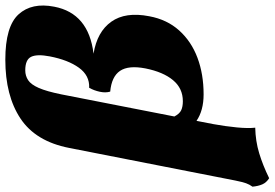

<svg xmlns="http://www.w3.org/2000/svg" viewBox="-202 -586 1006 703"><g transform="rotate(-90 300.5 -234.0)"><path d="M0 249Q-16 239 -22.5 224Q-29 209 -31 188Q-23 177 -18.5 164.5Q-14 152 -8.5 125Q-3 98 7 46L111 -484Q135 -606 218.5 -661.5Q302 -717 434 -717Q556 -717 600 -668.5Q644 -620 628 -538Q604 -412 456 -394Q536 -381 573 -329Q610 -277 593 -190Q581 -125 541 -80.5Q501 -36 441 -13.5Q381 9 307 9Q248 9 210 -17L198 45Q190 89 186 130.5Q182 172 185 198Q136 199 91.5 212.5Q47 226 0 249ZM307 -512 226 -98Q236 -79 249 -73Q262 -67 282 -67Q329 -67 359 -103Q389 -139 402 -204Q414 -266 393 -297Q372 -328 317 -333Q312 -350 316.5 -371Q321 -392 331 -410Q376 -408 404.5 -447.5Q433 -487 446 -554Q455 -601 444.5 -622.5Q434 -644 395 -644Q375 -644 359 -633.5Q343 -623 330.5 -594.5Q318 -566 307 -512Z"/></g></svg>

Font: Vollkorn Black
Style: Italic
Weight: 900
Italic angle: -11°
Designer: Friedrich Althausen
Foundry: Friedrich Althausen
Version: Version 5.000; ttfautohint (v1.8.3)